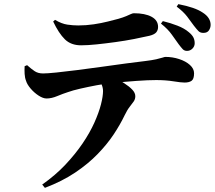

<svg xmlns="http://www.w3.org/2000/svg" viewBox="-20 -828 1040 928"><path d="M884 -582Q871 -582 863 -590.5Q855 -599 843 -615Q829 -634 810.5 -660.5Q792 -687 758 -714L767 -726Q804 -717 837.5 -704Q871 -691 892 -673Q908 -660 914.5 -647.5Q921 -635 921 -619Q921 -604 910 -593Q899 -582 884 -582ZM184 64Q248 19 296 -32Q344 -83 379 -134.5Q414 -186 436 -235Q458 -284 468 -323.5Q478 -363 478 -388Q478 -403 471.5 -419Q465 -435 449 -450L522 -460Q555 -442 580 -426Q605 -410 619.5 -394.5Q634 -379 634 -363Q634 -349 626.5 -338Q619 -327 607 -312Q595 -297 582 -270Q561 -226 529.5 -178.5Q498 -131 452 -83.5Q406 -36 343.5 6Q281 48 197 80ZM205 -352Q188 -352 166.5 -366Q145 -380 128 -400Q111 -420 106 -437Q100 -452 99 -471Q98 -490 99 -508L111 -513Q131 -495 147.5 -484Q164 -473 188 -473Q208 -473 252.5 -477.5Q297 -482 355 -489.5Q413 -497 474.5 -505.5Q536 -514 590.5 -521.5Q645 -529 682 -533Q715 -537 735 -541.5Q755 -546 765.5 -549.5Q776 -553 779 -553Q814 -553 846 -542.5Q878 -532 898 -514Q918 -496 918 -474Q918 -446 906 -437.5Q894 -429 872 -429Q855 -429 818 -435Q781 -441 735 -441Q695 -441 640 -437Q585 -433 526 -427Q490 -424 447.5 -416Q405 -408 368 -399.5Q331 -391 309 -383Q284 -375 256.5 -363.5Q229 -352 205 -352ZM372 -609Q323 -609 293.5 -638Q264 -667 237 -724L246 -732Q278 -713 305.5 -709Q333 -705 358 -705Q396 -705 433 -710.5Q470 -716 501.5 -724Q533 -732 552 -737Q576 -744 590 -750Q604 -756 612.5 -760Q621 -764 627 -764Q681 -764 712.5 -747Q744 -730 744 -698Q744 -682 735 -671.5Q726 -661 702 -655Q672 -648 628.5 -639.5Q585 -631 537.5 -624.5Q490 -618 447 -613.5Q404 -609 372 -609ZM963 -669Q948 -669 939.5 -677.5Q931 -686 917 -704Q903 -724 884.5 -748Q866 -772 834 -796L842 -808Q883 -800 912 -790Q941 -780 960 -767Q979 -755 988.5 -740Q998 -725 998 -708Q998 -694 990 -681.5Q982 -669 963 -669Z"/></svg>

Font: Noto Serif SC ExtraLight ExtraBold
Style: Regular
Weight: 800
Version: Version 2.002-H1;hotconv 1.1.0;makeotfexe 2.6.0